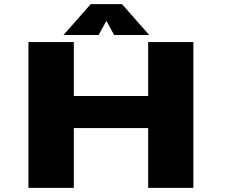

<svg xmlns="http://www.w3.org/2000/svg" viewBox="-20 -902 1090 922"><path d="M696.5 -734H528L491 -802L453.5 -734H285L415.5 -882H566ZM691.5 -700H908.5V0H691.5V-287H334.5V0H116.5V-700H334.5V-441H691.5Z"/></svg>

Font: League Mono Extended ExtraBold
Style: Regular
Weight: 800
Width: 9
Designer: Tyler Finck
Foundry: The League of Moveable Type / Tyler Finck
Version: Version 2.210